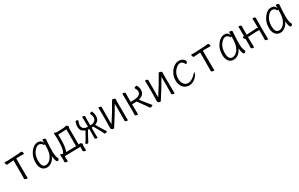

<svg xmlns="http://www.w3.org/2000/svg" viewBox="228 -1969 5544 3563"><g transform="rotate(-30 3000.0 -187.5)"><path d="M283 0Q283 5 267 5Q251 5 234.5 -2Q218 -9 218 -18L219 -88V-415Q137 -411 114.5 -407.5Q92 -404 81 -404Q70 -404 61.5 -421.5Q53 -439 53 -452Q53 -465 63 -465L127 -463L347 -474Q369 -476 391 -479L422 -481Q433 -481 441 -463.5Q449 -446 449 -433Q449 -420 441 -420L348 -422L280 -418V-413Q280 -89 281.5 -51.5Q283 -14 283 0ZM391 -479H392Z M695 13Q629 13 590.5 -35.5Q552 -84 552 -175Q552 -300 621 -390.5Q690 -481 773 -481Q842 -481 864 -431L874 -410V-475Q874 -480 890 -480Q906 -480 922 -473.5Q938 -467 938 -458Q933 -411 929.5 -318Q926 -225 926 -193Q926 -90 958 -32L960 -28Q959 -20 948.5 -6Q938 8 922 8Q890 8 876 -109L874 -126L866 -110Q839 -52 792 -19.5Q745 13 695 13ZM694 -37Q738 -37 777 -68Q872 -145 872 -330Q872 -356 873 -374L874 -387L864 -378Q863 -376 857.5 -376Q852 -376 850 -379Q821 -433 769 -433Q717 -433 663.5 -361.5Q610 -290 610 -180Q610 -37 694 -37Z M1085 100Q1085 106 1068.5 106Q1052 106 1037 100Q1022 94 1022 85Q1025 62 1025 18Q1025 -26 1020 -66Q1020 -76 1027 -76H1029L1030 -75Q1040 -74 1063 -64L1078 -59Q1104 -101 1113.5 -155Q1123 -209 1123 -291V-387Q1123 -417 1120.5 -438Q1118 -459 1118 -468Q1118 -477 1131.5 -477Q1145 -477 1178 -464L1318 -470Q1342 -472 1357.5 -476.5Q1373 -481 1384.5 -481Q1396 -481 1409 -467Q1422 -453 1422 -445Q1422 -437 1417 -427.5Q1412 -418 1412 -402L1413 -70V-64L1445 -70Q1460 -70 1472.5 -55Q1485 -40 1485 -32Q1485 -24 1480.5 -17Q1476 -10 1476 11.5Q1476 33 1478 56L1480 95Q1480 101 1466 101Q1452 101 1434.5 93Q1417 85 1417 74Q1419 36 1419 -6V-11L1082 -5V0Q1082 57 1084 86ZM1417 74ZM1480 95ZM1142 -59 1354 -61Q1356 -73 1356 -81V-422L1178 -413V-301Q1178 -136 1142 -59Z M1781 1Q1781 5 1766.5 5Q1752 5 1739 -2Q1726 -9 1726 -18Q1726 -43 1728 -81V-215H1723Q1718 -215 1701 -217Q1666 -158 1632 -92L1609 -48Q1602 -37 1597 -26L1585 -4Q1582 5 1568 5Q1554 5 1541.5 -3.5Q1529 -12 1527 -15Q1528 -20 1548.5 -46.5Q1569 -73 1598.5 -128.5Q1628 -184 1644 -211L1653 -228Q1613 -243 1590 -266Q1556 -297 1556 -368Q1556 -413 1579 -466Q1581 -472 1594 -472Q1607 -472 1619 -465Q1631 -458 1631 -451Q1631 -444 1628 -438Q1608 -401 1608 -364Q1608 -268 1723 -263H1728V-268Q1728 -396 1726.5 -429.5Q1725 -463 1725 -473Q1725 -478 1739.5 -478Q1754 -478 1767 -471Q1780 -464 1780 -455L1779 -396Q1778 -378 1778 -268V-263H1783Q1849 -263 1881 -297Q1907 -323 1907 -362Q1907 -401 1886 -438Q1884 -444 1884 -451Q1884 -458 1895.5 -465Q1907 -472 1920.5 -472Q1934 -472 1936 -466Q1958 -413 1958 -368Q1958 -298 1924 -265Q1891 -235 1861 -227Q1955 -63 1990 -18Q1990 -13 1976 -4Q1962 5 1947 5Q1932 5 1928 -5Q1903 -60 1843 -165L1814 -217L1778 -213V-209Q1778 -83 1779.5 -47Q1781 -11 1781 1ZM1609 -48V-49Q1609 -48 1609 -48Z M2431 1Q2431 5 2416 5Q2401 5 2386 -2Q2371 -9 2371 -18Q2371 -43 2372 -81V-386L2363 -369Q2255 -180 2155 -29Q2146 -16 2139.5 -4Q2133 8 2118.5 8Q2104 8 2087.5 -5Q2071 -18 2071 -31Q2074 -62 2074 -218Q2074 -374 2073.5 -395Q2073 -416 2072 -438.5Q2071 -461 2071 -471Q2071 -476 2086 -476Q2101 -476 2116 -469Q2131 -462 2131 -453L2130 -394Q2129 -376 2129 -102V-86L2138 -99Q2240 -250 2353 -452Q2356 -455 2362.5 -469.5Q2369 -484 2400 -474Q2413 -469 2422 -462.5Q2431 -456 2431 -452L2428 -415Q2428 -83 2429.5 -47Q2431 -11 2431 1ZM2362 -471Q2362 -471 2363 -471Z M2648 1Q2648 5 2633.5 5Q2619 5 2603 -1.5Q2587 -8 2587 -18Q2587 -43 2589 -81Q2589 -396 2587.5 -429.5Q2586 -463 2586 -473Q2586 -478 2600.5 -478Q2615 -478 2631 -471.5Q2647 -465 2647 -455L2646 -396Q2645 -378 2645 -270V-265H2650Q2770 -265 2818 -289.5Q2866 -314 2866 -366Q2866 -400 2841 -437Q2837 -443 2837 -451Q2837 -459 2851.5 -465.5Q2866 -472 2879 -472Q2892 -472 2895 -468Q2923 -416 2923 -370Q2923 -299 2880 -264Q2838 -235 2797 -226L2850 -157Q2947 -34 2966 -15Q2966 -9 2948.5 -0.5Q2931 8 2916 8Q2901 8 2897 0Q2893 -8 2880 -27L2862 -53Q2835 -93 2809 -127Q2784 -164 2744 -217L2726 -216Q2682 -214 2650 -214H2645V-209ZM2809 -127ZM2880 -264Z M3431 1Q3431 5 3416 5Q3401 5 3386 -2Q3371 -9 3371 -18Q3371 -43 3372 -81V-386L3363 -369Q3255 -180 3155 -29Q3146 -16 3139.5 -4Q3133 8 3118.5 8Q3104 8 3087.5 -5Q3071 -18 3071 -31Q3074 -62 3074 -218Q3074 -374 3073.5 -395Q3073 -416 3072 -438.5Q3071 -461 3071 -471Q3071 -476 3086 -476Q3101 -476 3116 -469Q3131 -462 3131 -453L3130 -394Q3129 -376 3129 -102V-86L3138 -99Q3240 -250 3353 -452Q3356 -455 3362.5 -469.5Q3369 -484 3400 -474Q3413 -469 3422 -462.5Q3431 -456 3431 -452L3428 -415Q3428 -83 3429.5 -47Q3431 -11 3431 1ZM3362 -471Q3362 -471 3363 -471Z M3737 -35Q3831 -35 3920 -136Q3933 -150 3940 -150Q3947 -150 3947 -144.5Q3947 -139 3935 -114.5Q3923 -90 3897.5 -61Q3872 -32 3832.5 -9.5Q3793 13 3741.5 13Q3690 13 3651 -11.5Q3612 -36 3588 -82.5Q3564 -129 3564 -194Q3564 -307 3637 -396Q3712 -481 3794 -481Q3861 -481 3896 -443Q3922 -415 3922 -401.5Q3922 -388 3909.5 -374Q3897 -360 3888.5 -360Q3880 -360 3878 -367Q3867 -397 3845.5 -414.5Q3824 -432 3796 -432Q3741 -432 3681 -364Q3622 -292 3622 -199Q3622 -145 3639.5 -108.5Q3657 -72 3684 -53.5Q3711 -35 3737 -35ZM3878 -367Z M4283 0Q4283 5 4267 5Q4251 5 4234.5 -2Q4218 -9 4218 -18L4219 -88V-415Q4137 -411 4114.5 -407.5Q4092 -404 4081 -404Q4070 -404 4061.5 -421.5Q4053 -439 4053 -452Q4053 -465 4063 -465L4127 -463L4347 -474Q4369 -476 4391 -479L4422 -481Q4433 -481 4441 -463.5Q4449 -446 4449 -433Q4449 -420 4441 -420L4348 -422L4280 -418V-413Q4280 -89 4281.5 -51.5Q4283 -14 4283 0ZM4391 -479H4392Z M4695 13Q4629 13 4590.5 -35.5Q4552 -84 4552 -175Q4552 -300 4621 -390.5Q4690 -481 4773 -481Q4842 -481 4864 -431L4874 -410V-475Q4874 -480 4890 -480Q4906 -480 4922 -473.5Q4938 -467 4938 -458Q4933 -411 4929.5 -318Q4926 -225 4926 -193Q4926 -90 4958 -32L4960 -28Q4959 -20 4948.5 -6Q4938 8 4922 8Q4890 8 4876 -109L4874 -126L4866 -110Q4839 -52 4792 -19.5Q4745 13 4695 13ZM4694 -37Q4738 -37 4777 -68Q4872 -145 4872 -330Q4872 -356 4873 -374L4874 -387L4864 -378Q4863 -376 4857.5 -376Q4852 -376 4850 -379Q4821 -433 4769 -433Q4717 -433 4663.5 -361.5Q4610 -290 4610 -180Q4610 -37 4694 -37Z M5135 -1Q5135 3 5120.5 3Q5106 3 5090 -3.5Q5074 -10 5074 -20Q5074 -45 5076 -83V-212Q5063 -216 5055 -231Q5047 -246 5047 -258.5Q5047 -271 5055 -271H5076V-276Q5076 -397 5074.5 -430.5Q5073 -464 5073 -474Q5073 -479 5087.5 -479Q5102 -479 5118 -472.5Q5134 -466 5134 -456L5133 -397Q5132 -379 5132 -275V-270L5303 -279L5354 -284Q5364 -284 5369 -278L5378 -270V-282L5375 -474Q5375 -479 5389.5 -479Q5404 -479 5420 -472.5Q5436 -466 5436 -456L5435 -397Q5434 -379 5434 -232Q5434 -85 5436 -37L5437 -1Q5437 3 5422.5 3Q5408 3 5392 -3.5Q5376 -10 5376 -20Q5376 -45 5378 -83V-229H5304L5132 -220V-215Z M5695 13Q5629 13 5590.5 -35.5Q5552 -84 5552 -175Q5552 -300 5621 -390.5Q5690 -481 5773 -481Q5842 -481 5864 -431L5874 -410V-475Q5874 -480 5890 -480Q5906 -480 5922 -473.5Q5938 -467 5938 -458Q5933 -411 5929.5 -318Q5926 -225 5926 -193Q5926 -90 5958 -32L5960 -28Q5959 -20 5948.5 -6Q5938 8 5922 8Q5890 8 5876 -109L5874 -126L5866 -110Q5839 -52 5792 -19.5Q5745 13 5695 13ZM5694 -37Q5738 -37 5777 -68Q5872 -145 5872 -330Q5872 -356 5873 -374L5874 -387L5864 -378Q5863 -376 5857.5 -376Q5852 -376 5850 -379Q5821 -433 5769 -433Q5717 -433 5663.5 -361.5Q5610 -290 5610 -180Q5610 -37 5694 -37Z"/></g></svg>

Font: LXGW WenKai Mono TC Light
Style: Regular
Weight: 300
Designer: LXGW / Fontworks Inc.
Foundry: LXGW / Fontworks Inc.
Version: Version 1.330